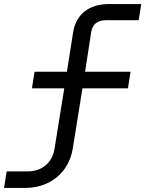

<svg xmlns="http://www.w3.org/2000/svg" viewBox="-92 -750 719 950"><path d="M-72 180H32C156 180 249 103 268 -15L316 -313H541L554 -395H329L359 -590C365 -630 390 -650 433 -650H594L607 -730H446C349 -730 284 -679 270 -591L239 -395H79L66 -313H226L178 -15C167 55 116 98 45 98H-59Z"/></svg>

Font: JetBrains Mono
Style: Italic
Weight: 400
Italic angle: -9°
Monospace: yes
Designer: Philipp Nurullin, Konstantin Bulenkov
Foundry: JetBrains
Version: Version 2.305